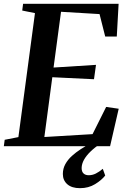

<svg xmlns="http://www.w3.org/2000/svg" viewBox="-30 -763 670 1002"><path d="M-10 0 -5.5 -33.5 66 -47.5 152.5 -694.5 86 -708 90.5 -743H589L579.5 -572.5H519L489.5 -689.5L288.5 -701.5L249.5 -410.5L471 -424.5L460.5 -349.5L243 -360L201.5 -48L453 -63L524 -205L589.5 -195.5L544.5 0ZM387.5 219Q344.5 219 321.2 198.5Q298 178 298 145Q298 117 311 93.5Q324 70 345.2 50.8Q366.5 31.5 391.8 15.2Q417 -1 442 -14L470 -26L495 -14Q464.5 6.5 442.5 27.8Q420.5 49 408.5 70.5Q396.5 92 396 113.5Q396 133 406 142.2Q416 151.5 433 151.5Q452 151.5 469.8 142.8Q487.5 134 506.5 118L519 153Q500.5 177 466.2 198Q432 219 387.5 219Z"/></svg>

Font: Merriweather 72pt SemiBold
Style: Italic
Weight: 600
Italic angle: -7.8°
Version: Version 2.101